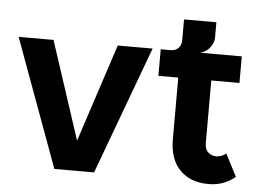

<svg xmlns="http://www.w3.org/2000/svg" viewBox="-50 -756 1127 828"><g transform="rotate(5 513.5 -342.0)"><path d="M161 -554 300 -130 439 -554H590L385 0H213L10 -554Z M880 7Q802 7 756.5 -39.5Q711 -86 711 -172V-439H625V-554H976V-439H854V-167Q854 -141 869 -128Q884 -115 903 -115Q915 -115 925.5 -119Q936 -123 946 -131L996 -34Q970 -13 942 -3Q914 7 880 7ZM667 -510V-554Q689 -554 701.5 -567Q714 -580 714 -602V-691H854V-625Q854 -610 846.5 -595Q839 -580 826 -569Q813 -558 795 -554Z"/></g></svg>

Font: Parkinsans SemiBold
Style: Regular
Weight: 600
Designer: Red Stone, Indian Type Foundry
Foundry: Indian Type Foundry
Version: Version 1.000